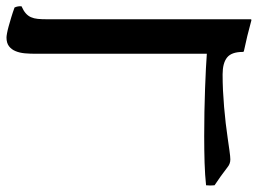

<svg xmlns="http://www.w3.org/2000/svg" viewBox="-20 -575 857 606"><path d="M746.1 -411.1Q710.9 -411.1 696.8 -393.6Q682.6 -376 682.6 -340.3Q682.6 -315.4 683.8 -289.3Q685.1 -263.2 687.3 -237.3Q689.5 -211.4 692.4 -186.3Q695.3 -161.1 698.7 -138.7Q701.7 -118.7 704.3 -99.4Q707 -80.1 707 -71.8Q707 -58.1 698.2 -47.4Q687.5 -33.7 677 -19Q666.5 -4.4 657.2 9.8Q643.6 11.2 630.4 9.8Q627 -21.5 625.7 -61.3Q624.5 -101.1 624.5 -145Q624.5 -183.1 625.2 -221.7Q626 -260.3 627.2 -294.9Q628.4 -329.6 629.9 -358.2Q631.3 -386.7 632.8 -405.3H92.8Q75.2 -405.3 58.6 -406.7Q42 -408.2 29.1 -413.6Q16.1 -418.9 8.3 -429.2Q0.5 -439.5 0.5 -456.5Q0.5 -460.9 2.2 -470.2Q3.9 -479.5 7.3 -491.9Q10.7 -504.4 15.4 -519.8Q20 -535.2 25.9 -551.3Q30.8 -553.7 36.6 -554.7Q42.5 -555.7 47.9 -555.2Q54.2 -541 61.3 -533Q68.4 -524.9 77.6 -520.8Q86.9 -516.6 99.1 -515.4Q111.3 -514.2 127.9 -514.2H771Q773.9 -514.2 773.4 -510.7Q766.1 -483.9 760.7 -461.9Q755.4 -439.9 750 -414.6Q749.5 -411.1 746.1 -411.1Z"/></svg>

Font: Federov2
Style: Regular
Weight: 400
Designer: Olexa M. Volochay | Cyreal.org
Foundry: Olexa M. Volochay | Cyreal.org
Version: Version 1.000